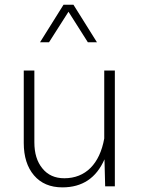

<svg xmlns="http://www.w3.org/2000/svg" viewBox="-20 -789 603 813"><path d="M80.6 -183.6C80.6 -126 95.2 -80.1 124 -46.4C152.8 -12.7 192.9 4.4 244.1 4.4C328.6 4.4 387.7 -35.2 422.4 -114.3L425.3 0H466.3V-490.2H421.4V-202.6C402.3 -95.2 342.3 -34.2 252.4 -34.2C212.9 -34.2 182.1 -47.9 159.7 -75.7C136.7 -103.5 125.5 -140.1 125.5 -186.5V-490.2H80.6ZM291 -769H249L149.4 -609.9H187.5L270 -739.3L352.1 -609.9H390.6Z"/></svg>

Font: Estedad ExtraLight
Style: Regular
Weight: 200
Designer: Amin Abedi
Version: Version 7.3